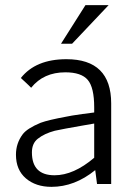

<svg xmlns="http://www.w3.org/2000/svg" viewBox="-20 -715 513 746"><path d="M312 -695H402L260 -545H217ZM350 -54Q270 11 180 11Q119 11 80.5 -22Q42 -55 42 -114Q42 -158 68 -193Q85 -216 138 -238Q168 -249 239 -262Q251 -265 300 -272L346 -278V-298Q346 -375 321 -404.5Q296 -434 234 -434Q149 -434 101 -374Q101 -375 61 -412Q119 -485 238 -485Q412 -485 412 -313V0H357ZM346 -235 300 -227Q225 -214 193 -207Q152 -196 127 -176Q104 -158 104 -123Q104 -34 192 -34Q266 -34 346 -102Z"/></svg>

Font: Pavanam
Style: Regular
Weight: 400
Designer: Tharique Azeez
Foundry: Tharique Azeez
Version: Version 1.86; ttfautohint (v1.3) -l 8 -r 50 -G 200 -x 14 -D 